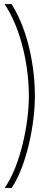

<svg xmlns="http://www.w3.org/2000/svg" viewBox="-20 -717 216 941"><path d="M3 204H37.5C111 92.5 151 -108.5 151 -245C151 -391 117 -571 36.5 -697H2.5C86.5 -570.5 121.5 -387.5 121.5 -245.5C121.5 -107.5 79 95.5 3 204Z"/></svg>

Font: HK Grotesk ExtraLight
Style: Regular
Weight: 200
Designer: Alfredo Marco Pradil
Foundry: Hanken Design Co.
Version: Version 3.001;FEAKit 1.0